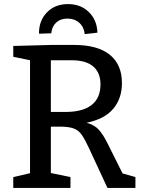

<svg xmlns="http://www.w3.org/2000/svg" viewBox="-20 -920 701 940"><path d="M45 0V-53L127 -72V-625L45 -642V-695L233 -700H343Q458 -700 517.5 -652Q577 -604 577 -513Q577 -438 534.5 -387.5Q492 -337 404 -319Q442 -309 463.5 -285Q485 -261 504 -223L580 -71L643 -53V0H506L415 -196Q396 -237 380.5 -259.5Q365 -282 341 -291Q317 -300 274 -300H229V-73L325 -53V0ZM331 -625H229V-372H302Q385 -372 428.5 -406Q472 -440 472 -507Q472 -564 436.5 -594.5Q401 -625 331 -625ZM313 -900Q375 -900 415 -861Q455 -822 457 -760L395 -753Q391 -788 368 -808.5Q345 -829 310 -829Q276 -829 255 -809.5Q234 -790 231 -757L171 -755Q170 -818 209.5 -859Q249 -900 313 -900Z"/></svg>

Font: Bitter Medium
Style: Regular
Weight: 500
Designer: Sol Matas, and Bitter project Authors
Foundry: Sol Matas
Version: Version 2.001